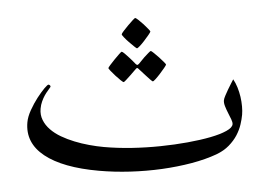

<svg xmlns="http://www.w3.org/2000/svg" viewBox="-39 -449 737 517"><g transform="rotate(5 330.0 -190.0)"><path d="M616.2 -165Q616.2 -152.3 614 -137.7Q611.8 -123 605.5 -107.9Q599.1 -92.8 587.4 -78.4Q575.7 -64 556.6 -52.7Q528.8 -36.6 492.2 -23.4Q455.6 -10.3 414.3 -0.7Q373 8.8 329.6 13.9Q286.1 19 245.1 19Q147.5 19 94.7 -9.8Q42 -38.6 42 -94.2Q42 -109.4 48.6 -127.9Q55.2 -146.5 63.7 -162.6Q72.3 -178.7 79.8 -189.5Q87.4 -200.2 89.8 -200.2Q91.8 -200.2 93.8 -198.7Q95.7 -197.3 95.7 -195.3Q95.7 -194.3 95.2 -193.8Q93.3 -189.9 89.6 -184.1Q85.9 -178.2 82.5 -170.7Q79.1 -163.1 76.7 -153.8Q74.2 -144.5 74.2 -133.8Q74.2 -117.2 82.3 -104Q90.3 -90.8 103.8 -81.1Q117.2 -71.3 135 -64.7Q152.8 -58.1 172.6 -54Q192.4 -49.8 213.1 -47.9Q233.9 -45.9 252.9 -45.9Q289.1 -45.9 328.1 -50Q367.2 -54.2 405 -61.5Q442.9 -68.8 476.8 -78.1Q510.7 -87.4 536.6 -97.4Q562.5 -107.4 577.6 -117.7Q592.8 -127.9 592.8 -137.2Q592.8 -142.1 588.4 -149.7Q584 -157.2 578.4 -166Q572.8 -174.8 568.4 -183.6Q564 -192.4 564 -199.2Q564 -204.1 566.7 -212.2Q569.3 -220.2 572.5 -229Q575.7 -237.8 579.1 -245.8Q582.5 -253.9 584 -257.8Q591.3 -249 597.4 -237.1Q603.5 -225.1 607.7 -212.4Q611.8 -199.7 614 -187.3Q616.2 -174.8 616.2 -165ZM350.6 -366.7Q350.6 -364.7 346.2 -356.9Q341.8 -349.1 336.4 -340.6Q331.1 -332 325.7 -325.2Q320.3 -318.4 318.4 -318.4Q317.4 -318.4 310.3 -323Q303.2 -327.6 295.2 -333.5Q287.1 -339.4 280.8 -345Q274.4 -350.6 274.4 -352.5Q274.4 -354.5 279.1 -362.1Q283.7 -369.6 289.6 -377.9Q295.4 -386.2 300.5 -392.8Q305.7 -399.4 306.6 -399.4Q308.6 -399.4 315.9 -394.8Q323.2 -390.1 330.8 -384.3Q338.4 -378.4 344.5 -373Q350.6 -367.7 350.6 -366.7ZM400.4 -281.7Q400.4 -279.8 396 -272Q391.6 -264.2 386.2 -255.6Q380.9 -247.1 375.7 -240.2Q370.6 -233.4 368.7 -233.4Q367.7 -233.4 361.1 -238Q354.5 -242.7 347.2 -248.5Q338.4 -254.9 327.6 -263.7Q325.7 -265.6 323.7 -265.6Q322.3 -265.6 320.3 -262.7Q312.5 -252 306.6 -243.7Q301.3 -236.3 296.6 -230.5Q292 -224.6 290.5 -224.6Q289.1 -224.6 282 -229.2Q274.9 -233.9 267.1 -240Q259.3 -246.1 252.9 -251.7Q246.6 -257.3 246.6 -258.8Q246.6 -260.3 251.2 -267.8Q255.9 -275.4 261.5 -283.7Q267.1 -292 272.2 -298.8Q277.3 -305.7 278.3 -305.7Q280.8 -305.7 287.4 -301Q293.9 -296.4 300.8 -291Q309.1 -284.7 318.4 -276.4Q321.8 -273.9 323.2 -273.9Q324.7 -273.9 327.6 -277.3Q334.5 -287.6 340.3 -295.9Q345.7 -302.7 350.3 -308.6Q355 -314.5 356.4 -314.5Q357.9 -314.5 365 -309.8Q372.1 -305.2 379.9 -299.3Q387.7 -293.5 394 -288.1Q400.4 -282.7 400.4 -281.7Z"/></g></svg>

Font: Scheherazade
Style: Regular
Weight: 400
Designer: SIL International
Foundry: SIL International
Version: Version 2.100 (build 932/914)